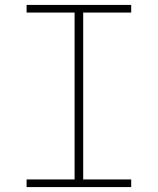

<svg xmlns="http://www.w3.org/2000/svg" viewBox="-20 -760 640 780"><path d="M88 -31H283V-709H88V-740H513V-709H318V-31H513V0H88Z"/></svg>

Font: IBM Plex Mono ExtraLight
Style: Regular
Weight: 200
Monospace: yes
Designer: Mike Abbink, Paul van der Laan, Pieter van Rosmalen
Foundry: Bold Monday
Version: Version 2.3